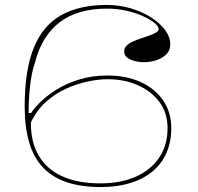

<svg xmlns="http://www.w3.org/2000/svg" viewBox="-20 -743 804 778"><path d="M413 -723Q463 -723 509 -709.5Q555 -696 591.5 -673Q628 -650 649 -621.5Q670 -593 670 -563Q670 -539 654 -523Q638 -507 613.5 -499Q589 -491 564 -491Q543 -491 524.5 -496Q506 -501 494.5 -510.5Q483 -520 483 -534Q483 -548 493 -558Q503 -568 519 -575Q535 -582 553 -588Q571 -594 586.5 -599.5Q602 -605 612.5 -611.5Q623 -618 623 -625Q623 -636 606 -650Q589 -664 559.5 -677.5Q530 -691 492.5 -699.5Q455 -708 413 -708Q294 -708 221.5 -652.5Q149 -597 122 -490Q114 -468 109.5 -444.5Q105 -421 102 -396Q99 -371 97.5 -343.5Q96 -316 96 -285H106Q117 -303 142.5 -328.5Q168 -354 207.5 -379Q247 -404 299.5 -420.5Q352 -437 416 -437Q491 -437 549 -411Q607 -385 640.5 -337Q674 -289 674 -224Q674 -168 654.5 -123.5Q635 -79 597.5 -48Q560 -17 507 -1Q454 15 389 15Q309 15 251 -4.5Q193 -24 155 -63.5Q117 -103 98.5 -165Q80 -227 80 -312Q80 -458 116.5 -548.5Q153 -639 227 -681Q301 -723 413 -723ZM416 -422Q381 -422 337 -413Q293 -404 248.5 -384Q204 -364 166 -330Q128 -296 105 -246Q105 -165 138 -110.5Q171 -56 233.5 -28Q296 0 386 0Q468 0 529 -26.5Q590 -53 624.5 -103.5Q659 -154 659 -224Q659 -285 626.5 -329Q594 -373 539 -397.5Q484 -422 416 -422Z"/></svg>

Font: Kalnia SemiExpanded Thin
Style: Regular
Weight: 250
Width: 6
Designer: Frida Medrano
Foundry: Frida Medrano
Version: Version 1.105